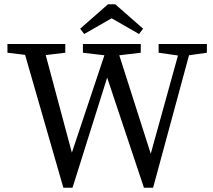

<svg xmlns="http://www.w3.org/2000/svg" viewBox="-20 -876 1002 903"><path d="M657 7 484 -511 321 7H278L98 -618L15 -628V-669H287V-628L195 -617L318 -158L471 -616L370 -628V-669H642V-628L541 -616L689 -153L817 -615L726 -628V-669H953V-628L869 -616L700 7ZM522 -856 653 -741 634 -716 505 -790 376 -716 357 -741 488 -856Z"/></svg>

Font: Source Serif Pro
Style: Regular
Weight: 400
Designer: Frank Grießhammer
Foundry: Adobe Systems Incorporated
Version: Version 2.000;PS 1.000;hotconv 16.6.51;makeotf.lib2.5.65220